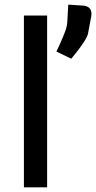

<svg xmlns="http://www.w3.org/2000/svg" viewBox="-20 -807 414 827"><path d="M374 -747Q374 -740 373 -736L359 -662Q356 -648 340 -624Q324 -600 308 -580Q292 -560 287 -554L223 -585L237 -615Q253 -651 261 -672.5Q269 -694 270 -715L274 -787L337 -783Q374 -780 374 -747ZM183 -740H83V0H183Z"/></svg>

Font: Voces
Style: Regular
Weight: 400
Designer: Ana Paula Megda, Pablo Ugerman
Foundry: Ana Paula Megda, Pablo Ugerman
Version: Version 1.100